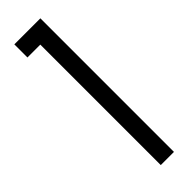

<svg xmlns="http://www.w3.org/2000/svg" viewBox="-249 -726 733 733"><g transform="rotate(-45 118.0 -359.5)"><path d="M177.2 1.5H106V-648.9H36.6V-719.7H177.2Z"/></g></svg>

Font: Greenwashing Machine
Style: Regular
Weight: 400
Designer: Tup Wanders
Foundry: Free font, DO NOT SELL
Version: Version 1.00;August 10, 2023;FontCreator 11.5.0.2430 64-bit